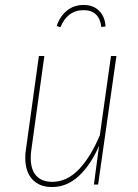

<svg xmlns="http://www.w3.org/2000/svg" viewBox="-20 -745 559 775"><path d="M82 -108Q82 -125 85 -144L137 -519H159L107 -144Q104 -125 104 -108Q104 -60 126.5 -35.5Q149 -11 191 -11Q250 -11 298 -61Q346 -111 383 -199L428 -519H450L376 0H359L380 -157Q347 -80 298.5 -35Q250 10 190 10Q139 10 110.5 -21Q82 -52 82 -108ZM209 -640Q221 -678 249.5 -701.5Q278 -725 317 -725Q357 -725 380.5 -701Q404 -677 406 -638L389 -636Q381 -704 317 -704Q284 -704 260.5 -686Q237 -668 224 -635Z"/></svg>

Font: Fira Sans Condensed Thin
Style: Italic
Weight: 250
Width: 3
Italic angle: -8°
Designer: Carrois Corporate & Edenspiekermann AG
Foundry: Carrois Corporate GbR & Edenspiekermann AG
Version: Version 4.203